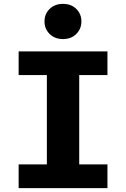

<svg xmlns="http://www.w3.org/2000/svg" viewBox="-20 -978 655 998"><path d="M538.5 -710.8V-587.7H391.8V-123.6H538.5V0H76.9V-123.6H223.6V-587.7H76.9V-710.8ZM307.7 -957.9Q349.7 -957.9 376.4 -931.8Q403.1 -905.6 403.1 -866.7Q403.1 -827.7 376.4 -801.3Q349.7 -774.9 307.7 -774.9Q265.1 -774.9 238.2 -801.3Q211.3 -827.7 211.3 -866.7Q211.3 -905.6 238.2 -931.8Q265.1 -957.9 307.7 -957.9Z"/></svg>

Font: FiraCode Nerd Font
Style: Bold
Weight: 700
Designer: Carrois Corporate, Edenspiekermann AG, Nikita Prokopov
Foundry: Carrois Corporate, Edenspiekermann AG, Nikita Prokopov
Version: Version 6.002;Nerd Fonts 2.1.0